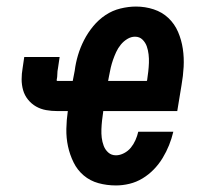

<svg xmlns="http://www.w3.org/2000/svg" viewBox="-20 -558 640 586"><path d="M334 8Q306 8 280.5 1Q255 -6 235.5 -22.5Q216 -39 204.5 -62.5Q193 -86 187.5 -111.5Q182 -137 182.5 -164.5Q183 -192 187 -219H155Q137 -219 120.5 -222Q104 -225 90 -233Q76 -241 65.5 -254Q55 -267 50.5 -283Q46 -299 46 -316Q46 -333 49 -350L54 -384H162L157 -350Q155 -341 155 -332Q155 -323 153 -314Q153 -314 153 -313.5Q153 -313 153 -313Q153 -312 153.5 -311.5Q154 -311 155 -311H202L208 -342Q211 -366 218 -389.5Q225 -413 236.5 -435.5Q248 -458 264.5 -478Q281 -498 302 -512Q323 -526 347.5 -532Q372 -538 395 -538Q423 -538 449 -529.5Q475 -521 494 -503Q513 -485 523.5 -460.5Q534 -436 538 -409Q542 -382 540.5 -354Q539 -326 534 -298L521 -219H295V-217Q293 -204 291.5 -190.5Q290 -177 289.5 -163.5Q289 -150 290.5 -137.5Q292 -125 296.5 -113Q301 -101 310.5 -92.5Q320 -84 334 -84Q346 -84 358.5 -90.5Q371 -97 379.5 -107.5Q388 -118 393.5 -130.5Q399 -143 402 -156H509Q504 -135 496 -115Q488 -95 476.5 -76Q465 -57 449.5 -41Q434 -25 415 -13.5Q396 -2 375 3Q354 8 334 8ZM310 -311H428L429 -313Q431 -326 432.5 -339.5Q434 -353 434.5 -366Q435 -379 433.5 -392Q432 -405 428 -416.5Q424 -428 415 -437Q406 -446 392 -446Q380 -446 368.5 -439Q357 -432 348.5 -421.5Q340 -411 334.5 -399Q329 -387 325 -375.5Q321 -364 318 -351.5Q315 -339 313 -327Z"/></svg>

Font: Iosevka Slab SmBdExObl
Style: Regular
Weight: 600
Width: 7
Italic angle: -9°
Monospace: yes
Designer: Belleve Invis
Foundry: Belleve Invis
Version: Version 11.1.0; ttfautohint (v1.8.3)